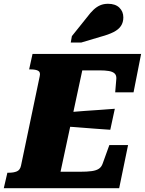

<svg xmlns="http://www.w3.org/2000/svg" viewBox="-56 -995 766 1015"><path d="M621 -228 574 0H-36L-17 -82H-7Q16 -82 33 -89Q50 -96 55 -119L154 -592Q159 -614 145.5 -621Q132 -628 108 -628H98L116 -710H690L650 -507H553L559 -579Q560 -597 550 -606.5Q540 -616 520 -619.5Q500 -623 470 -623H379L264 -87H365Q405 -87 429.5 -90.5Q454 -94 467.5 -103.5Q481 -113 487 -131L522 -228ZM310 -402Q350 -406 390 -408.5Q430 -411 470.5 -414Q511 -417 551 -420L527 -309Q488 -312 449.5 -314.5Q411 -317 372 -320.5Q333 -324 293 -326ZM405 -905Q422 -928 438.5 -943.5Q455 -959 473.5 -967Q492 -975 515 -975Q554 -975 575 -954.5Q596 -934 596 -903Q596 -877 583.5 -858Q571 -839 544.5 -825.5Q518 -812 477 -801L373 -770H318L324 -804Z"/></svg>

Font: Roboto Serif 20pt ExtraBold
Style: Italic
Weight: 800
Italic angle: -10°
Version: Version 1.007